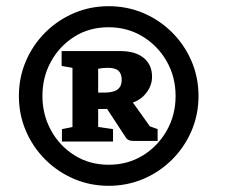

<svg xmlns="http://www.w3.org/2000/svg" viewBox="-20 -813 731 620"><path d="M331 -213Q271 -213 218.5 -235.5Q166 -258 126 -298Q86 -338 63.5 -390.5Q41 -443 41 -503Q41 -563 63.5 -615.5Q86 -668 126 -708Q166 -748 218.5 -770.5Q271 -793 331 -793Q391 -793 443.5 -770.5Q496 -748 536 -708Q576 -668 598.5 -615.5Q621 -563 621 -503Q621 -443 598.5 -390.5Q576 -338 536 -298Q496 -258 443.5 -235.5Q391 -213 331 -213ZM331 -281Q392 -281 440.5 -310.5Q489 -340 518 -390.5Q547 -441 547 -503Q547 -565 518 -615.5Q489 -666 440 -695.5Q391 -725 331 -725Q268 -725 220 -694.5Q172 -664 144.5 -614Q117 -564 117 -503Q117 -443 144.5 -392.5Q172 -342 220.5 -311.5Q269 -281 331 -281ZM180 -356V-396L214 -403V-594L179 -600V-648H370Q417 -648 444 -626Q471 -604 471 -565Q471 -538 453.5 -514.5Q436 -491 409 -482L464 -405L489 -396V-358H409Q392 -358 385 -371L326 -461H297V-403L345 -396V-356ZM297 -514H317Q346 -514 359.5 -524Q373 -534 373 -555Q373 -575 362.5 -584.5Q352 -594 328 -594Q312 -594 297 -591Z"/></svg>

Font: Faustina Light
Style: Bold
Weight: 700
Version: Version 1.200